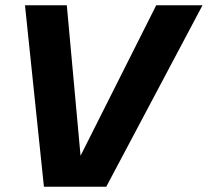

<svg xmlns="http://www.w3.org/2000/svg" viewBox="-20 -710 790 730"><path d="M227 0 574 -690H750L384 0ZM147 0 75 -690H234L297 0Z"/></svg>

Font: Radio Canada Big
Style: Bold Italic
Weight: 700
Italic angle: -12°
Designer: Étienne Aubert Bonn
Foundry: Coppers and Brasses
Version: Version 1.001